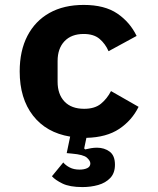

<svg xmlns="http://www.w3.org/2000/svg" viewBox="-20 -548 640 780"><path d="M315 212Q263 212 233.5 197.5Q204 183 191 168L237 112Q247 124 263.5 132.5Q280 141 303 141Q322 141 334.5 135Q347 129 347 116Q347 105 333 92.5Q319 80 272 76L251 74L265 7Q168 -9 114 -78.5Q60 -148 60 -258Q60 -342 91.5 -402.5Q123 -463 181 -495.5Q239 -528 320 -528Q405 -528 456.5 -493Q508 -458 535 -402L421 -340Q408 -370 384.5 -390Q361 -410 320 -410Q270 -410 242 -380.5Q214 -351 214 -300V-216Q214 -165 242 -135.5Q270 -106 322 -106Q365 -106 390 -126.5Q415 -147 431 -178L543 -114Q516 -59 464.5 -24.5Q413 10 331 12L322 55L326 59Q338 56 350 54Q362 52 374 52Q404 52 425.5 68Q447 84 447 121Q447 155 428 175Q409 195 379 203.5Q349 212 315 212Z"/></svg>

Font: Lilex
Style: Regular
Weight: 400
Monospace: yes
Designer: Mike Abbink, Paul van der Laan, Pieter van Rosmalen, Mikhael Khrustik
Foundry: Mikhael Khrustik
Version: Version 2.510